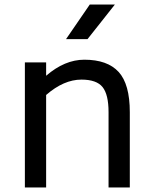

<svg xmlns="http://www.w3.org/2000/svg" viewBox="-20 -829 679 849"><path d="M90 0ZM554 -333V0H460V-333Q460 -411 433.5 -444Q407 -477 340 -477Q262 -477 184 -409V0H90V-553H184V-494Q266 -565 353 -565Q455 -565 504.5 -511Q554 -457 554 -333ZM377 -809H488L367 -656H272Z"/></svg>

Font: Biryani
Style: Regular
Weight: 400
Designer: Dan Reynolds and Mathieu Reguer
Foundry: Dan Reynolds and Mathieu Reguer
Version: Version 1.004; ttfautohint (v1.1) -l 5 -r 5 -G 72 -x 0 -D la